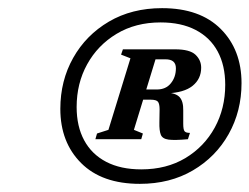

<svg xmlns="http://www.w3.org/2000/svg" viewBox="-20 -718 612 471"><path d="M446 -392 441 -376.5Q408.5 -373.5 393.5 -375.5Q378.5 -377.5 374.5 -387.5Q370.5 -397.5 371 -418L371.5 -450Q371.5 -462.5 367.8 -468Q364 -473.5 349 -473.5H304.5L312.5 -498.5H365Q387 -498.5 399.2 -513.8Q411.5 -529 411.5 -550.5Q411.5 -561.5 405.2 -567Q399 -572.5 385.5 -572.5H338L341 -597H409.5Q445.5 -597 459.5 -583.8Q473.5 -570.5 473.5 -552Q473.5 -524.5 452.5 -507.5Q431.5 -490.5 389 -489L387 -491Q411 -490 420.5 -479.8Q430 -469.5 429.5 -447V-414.5Q429.5 -400 432.8 -396Q436 -392 446 -392ZM369 -597 308.5 -399.5 330.5 -390.5 326.5 -376.5H214L218 -390.5L246 -399.5L300 -575L277 -584L281.5 -597ZM326.5 -302.5Q388.5 -302.5 434.8 -330.2Q481 -358 506.8 -405Q532.5 -452 532.5 -510Q532.5 -557.5 514 -591.8Q495.5 -626 460 -644.5Q424.5 -663 374 -663Q312.5 -663 266 -635Q219.5 -607 193.8 -560.2Q168 -513.5 168 -455.5Q168 -408 186.5 -373.8Q205 -339.5 240.5 -321Q276 -302.5 326.5 -302.5ZM377.5 -698Q470.5 -698 521.5 -647Q572.5 -596 572.5 -514Q572.5 -445.5 541 -389.2Q509.5 -333 453.2 -300Q397 -267 323 -267Q230 -267 179 -318Q128 -369 128 -451Q128 -520 159.5 -576Q191 -632 247.2 -665Q303.5 -698 377.5 -698Z"/></svg>

Font: Newsreader 36pt
Style: Bold Italic
Weight: 700
Italic angle: -17°
Designer: Hugues Gentile
Foundry: Production Type
Version: Version 1.003